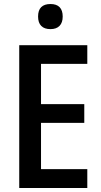

<svg xmlns="http://www.w3.org/2000/svg" viewBox="-20 -940 504 960"><path d="M416.5 -94.2V0H76.2V-713.9H416.5V-620.6H185.1V-419.4H401.4V-325.7H185.1V-94.2ZM232.4 -794.4Q202.1 -794.4 186.3 -810.3Q170.4 -826.2 170.4 -857.4Q170.4 -888.7 186 -904.3Q201.7 -919.9 232.4 -919.9Q262.7 -919.9 278.1 -904.1Q293.5 -888.2 293.5 -857.4Q293.5 -826.7 277.6 -810.5Q261.7 -794.4 232.4 -794.4Z"/></svg>

Font: Open Sans
Style: Regular
Weight: 600
Width: 3
Foundry: Ascender Corporation
Version: Version 1.000